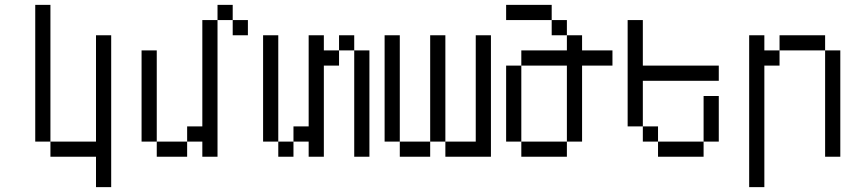

<svg xmlns="http://www.w3.org/2000/svg" viewBox="-20 -645 3540 790"><path d="M375 0Q375 0 375 125H437.5Q437.5 125 437.5 -500H375V-62.5H187.5V0ZM187.5 -62.5V-625H125V-62.5Z M1000 -500V-562.5H937.5V-500ZM625 -62.5V0H750V-62.5ZM625 -62.5Q625 -62.5 625 -437.5H562.5Q562.5 -437.5 562.5 -62.5ZM812.5 -62.5V0H875V-562.5H812.5V-125H750V-62.5ZM875 -562.5H937.5V-625H875Z M1125 -62.5V0H1187.5V-62.5ZM1125 -62.5V-500H1062.5V-62.5ZM1250 -62.5V0H1312.5Q1312.5 0 1312.5 -375H1375V-437.5H1312.5V-500H1250Q1250 -500 1250 -125H1187.5V-62.5ZM1437.5 -437.5V0H1500V-437.5ZM1375 -437.5H1437.5V-500H1375Z M1625 -62.5V0H1750V-62.5ZM1625 -62.5V-500H1562.5V-62.5ZM1750 -62.5H1812.5V0H2000Q2000 0 2000 -500H1937.5V-62.5H1812.5V-500H1750Z M2500 -375V-437.5H2375V-500H2312.5V-437.5H2125V-375H2062.5V-62.5H2125V0H2312.5V-62.5H2125V-375H2312.5V-62.5H2375V-375ZM2312.5 -500V-562.5H2250V-500ZM2250 -562.5V-625H2062.5V-562.5Z M2937.5 -312.5V-375H2625V-562.5H2562.5V-125H2625V-62.5H2687.5V0H2875V-62.5H2687.5V-125H2625V-312.5ZM2875 -62.5H2937.5V-250H2875Z M3062.5 -500Q3062.5 -500 3062.5 125H3125Q3125 125 3125 -375H3187.5V-437.5H3125V-500ZM3375 -437.5V0H3437.5V-437.5ZM3187.5 -437.5H3375V-500H3187.5Z"/></svg>

Font: UnifontExMono
Style: Regular
Weight: 500
Version: Version 15.0.06